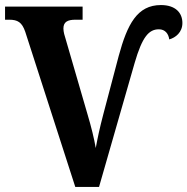

<svg xmlns="http://www.w3.org/2000/svg" viewBox="-20 -740 742 760"><path d="M80 -614 278 0H372L513 -491C543 -594 569 -624 609 -624C634 -624 647 -606 650 -584C675 -591 702 -612 702 -649C702 -689 675 -720 617 -720C523 -720 484 -644 450 -519L389 -288C374 -231 366 -192 359 -154C353 -190 341 -239 326 -289L240 -585C236 -597 231 -614 231 -627C231 -653 247 -662 279 -662H307V-714H0V-662H16C50 -662 67 -652 80 -614Z"/></svg>

Font: Noto Serif SemiCondensed
Style: Bold
Weight: 700
Width: 4
Designer: Monotype Design Team
Foundry: Monotype Imaging Inc.
Version: Version 2.015